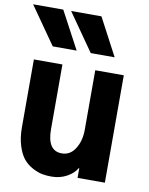

<svg xmlns="http://www.w3.org/2000/svg" viewBox="-99 -949 801 1035"><g transform="rotate(10 301.0 -431.5)"><path d="M-2.9 -879.9H162.1L271.5 -674.8H140.6ZM205.1 -879.9H371.1L479.5 -674.8H348.6ZM52.7 -216.8V-587.9H209V-233.4Q209 -115.2 288.1 -115.2Q335 -115.2 361.8 -158.7Q388.7 -202.1 388.7 -261.7V-587.9H544.9V0H395.5V-52.7H392.6Q376 -23.4 338.9 -2.9Q301.8 17.6 253.9 17.6Q228.5 17.6 204.6 13.2Q180.7 8.8 151.9 -6.3Q123 -21.5 102.1 -45.9Q81.1 -70.3 66.9 -114.7Q52.7 -159.2 52.7 -216.8Z"/></g></svg>

Font: Gothic A1 Black
Style: Regular
Weight: 900
Version: Version 2.50